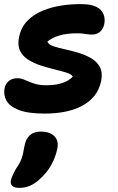

<svg xmlns="http://www.w3.org/2000/svg" viewBox="-23 -539 570 928"><path d="M194 10Q112 10 67.5 -7.5Q23 -25 8 -53Q-7 -81 -1 -112Q3 -134 19.5 -147.5Q36 -161 62 -161Q76 -161 89 -156Q102 -151 116.5 -144.5Q131 -138 151 -132.5Q171 -127 201 -127Q247 -127 279 -138Q311 -149 329 -169Q321 -181 296.5 -188.5Q272 -196 239.5 -204Q207 -212 174 -222.5Q141 -233 114 -250Q87 -267 74 -293.5Q61 -320 69 -359Q78 -406 108.5 -437.5Q139 -469 182.5 -487Q226 -505 275.5 -512.5Q325 -520 372 -519Q417 -519 442.5 -506Q468 -493 477 -471Q486 -449 481 -423Q476 -399 460.5 -385.5Q445 -372 423 -372Q409 -372 399 -373.5Q389 -375 378 -376.5Q367 -378 347 -378Q300 -378 264.5 -367.5Q229 -357 206 -338Q211 -324 234 -316Q257 -308 289.5 -301Q322 -294 355.5 -284Q389 -274 417 -258Q445 -242 459.5 -215.5Q474 -189 466 -148Q457 -105 433 -75.5Q409 -46 373 -27Q337 -8 291.5 1Q246 10 194 10ZM71 369Q22 369 30 331Q33 320 38 308.5Q43 297 54 277Q73 250 80.5 229.5Q88 209 90.5 192Q93 175 97 160Q102 133 121 115Q140 97 173 97Q218 97 240 119.5Q262 142 254 180Q246 219 225.5 257Q205 295 169 327Q145 349 121.5 359Q98 369 71 369Z"/></svg>

Font: Shantell Sans
Style: Bold Italic
Weight: 700
Italic angle: -11°
Designer: Stephen Nixon, Anya Danilova, Shantell Martin
Foundry: Arrow Type
Version: Version 1.011;[c5ecc13dd]